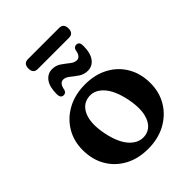

<svg xmlns="http://www.w3.org/2000/svg" viewBox="-231 -927 1059 1059"><g transform="rotate(-45 299.0 -397.0)"><path d="M301.5 -486Q379 -486 437.8 -454.2Q496.5 -422.5 529.2 -366Q562 -309.5 562 -235.5Q562 -164.5 528.2 -108.5Q494.5 -52.5 434.8 -20Q375 12.5 296.5 12.5Q219 12.5 160.2 -19.5Q101.5 -51.5 68.8 -108Q36 -164.5 36 -239Q36 -309.5 69.5 -365.2Q103 -421 163 -453.5Q223 -486 301.5 -486ZM339 -52.5Q387.5 -61.5 408 -115Q428.5 -168.5 411 -256.5Q392.5 -346.5 351.8 -388.8Q311 -431 260.5 -421.5Q211.5 -412.5 190.5 -359.5Q169.5 -306.5 187.5 -217.5Q206 -127.5 247.2 -85.5Q288.5 -43.5 339 -52.5ZM366 -527.5Q337 -527.5 314.2 -543Q291.5 -558.5 272.2 -574.2Q253 -590 235 -590Q207 -590 199.5 -545Q194 -526.5 176 -526.5Q153 -526.5 153 -558.5Q153 -615.5 175 -644.8Q197 -674 232.5 -674Q262 -674 284.5 -658.2Q307 -642.5 326.2 -627Q345.5 -611.5 364 -611.5Q392 -611.5 399 -657Q404.5 -675 422.5 -675Q445.5 -675 445.5 -643.5Q445.5 -586 423.5 -556.8Q401.5 -527.5 366 -527.5ZM142.5 -768Q142.5 -807 177.5 -807H420.5Q455.5 -807 455.5 -768.5Q455.5 -730 420.5 -730H177.5Q142.5 -730 142.5 -768Z"/></g></svg>

Font: Fraunces 9pt Soft SemiBold
Style: Regular
Weight: 600
Version: Version 1.000;[b76b70a41]